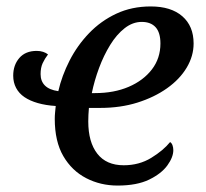

<svg xmlns="http://www.w3.org/2000/svg" viewBox="-20 -566 640 596"><path d="M345 10Q292 10 247.5 -13Q203 -36 176.5 -81.5Q150 -127 150 -197Q150 -207 151 -217Q152 -227 153 -237Q122 -239 97.5 -246Q73 -253 56 -264.5Q39 -276 30 -293Q21 -310 21 -331Q21 -364 40 -386Q59 -408 94 -408Q105 -408 114 -405Q123 -402 129 -397Q119 -384 112.5 -370Q106 -356 106 -336Q106 -314 119.5 -300.5Q133 -287 161 -283Q172 -331 196 -378Q220 -425 256.5 -463Q293 -501 341 -523.5Q389 -546 448 -546Q511 -546 546 -515.5Q581 -485 581 -431Q581 -392 559.5 -356Q538 -320 498.5 -292Q459 -264 406.5 -247.5Q354 -231 291 -231H256Q255 -220 254.5 -209.5Q254 -199 254 -189Q254 -125 282 -89Q310 -53 364 -53Q412 -53 449.5 -76Q487 -99 508 -125Q513 -122 515.5 -115Q518 -108 518 -100Q518 -78 499.5 -52.5Q481 -27 443 -8.5Q405 10 345 10ZM275 -277Q334 -277 379.5 -296.5Q425 -316 451.5 -350.5Q478 -385 478 -431Q478 -465 463 -481.5Q448 -498 420 -498Q392 -498 367 -478.5Q342 -459 322 -426.5Q302 -394 287.5 -355Q273 -316 265 -277Z"/></svg>

Font: Noto Serif
Style: Italic
Weight: 400
Italic angle: -12°
Designer: Monotype Design Team
Foundry: Monotype Imaging Inc.
Version: Version 2.013